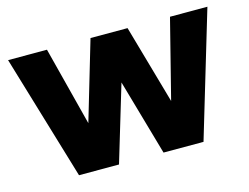

<svg xmlns="http://www.w3.org/2000/svg" viewBox="-76 -633 981 756"><g transform="rotate(-15 414.0 -255.0)"><path d="M160.5 0 8 -510H166.5L249 -188.5L344 -510H495L586.5 -188.5L668 -510H820.5L668 0H505L416.5 -309.5L323.5 0Z"/></g></svg>

Font: Geologica
Style: Bold
Weight: 700
Designer: Sindre Bremnes, Frode Helland
Foundry: Monokrom Skriftforlag AS
Version: Version 1.010; ttfautohint (v1.8.4.7-5d5b);gftools[0.9.28]